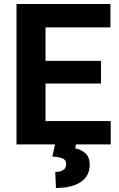

<svg xmlns="http://www.w3.org/2000/svg" viewBox="-20 -731 602 972"><path d="M540.5 -118.2V0H164.1V-118.2ZM210.5 -710.9V0H63.5V-710.9ZM491.2 -422.9V-308.1H164.1V-422.9ZM539.1 -710.9V-592.3H164.1V-710.9ZM260.3 -8.3H366.2L360.8 20Q387.7 24.9 410.9 43.7Q434.1 62.5 434.1 104.5Q434.1 139.6 414.8 165.8Q395.5 191.9 357.4 206.3Q319.3 220.7 263.2 220.7L259.8 139.6Q283.7 139.6 299.3 130.4Q314.9 121.1 314.9 99.6Q314.9 79.6 298.6 71.8Q282.2 64 245.1 61.5Z"/></svg>

Font: RobotoDEMO
Style: Regular
Weight: 400
Designer: Christian Robertson
Foundry: Google
Version: Version 2.136